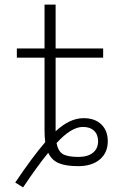

<svg xmlns="http://www.w3.org/2000/svg" viewBox="-20 -710 515 832"><path d="M176 -94Q173 -116 173 -147V-460H53V-500H173V-690H221V-500H427V-460H221V-153V-141Q282 -198 342 -198Q391 -198 419 -171Q447 -144 447 -98Q447 -48 412.5 -19Q378 10 319 10Q265 10 234.5 -3Q204 -16 189 -48Q141 11 80 102L46 81Q120 -29 176 -94ZM225 -90Q232 -54 253 -42Q274 -30 320 -30Q360 -30 382.5 -48Q405 -66 405 -98Q405 -127 387.5 -143.5Q370 -160 339 -160Q289 -160 225 -90Z"/></svg>

Font: Mplus 1p Light
Style: Regular
Weight: 300
Version: Version 1.061